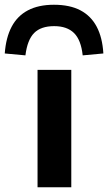

<svg xmlns="http://www.w3.org/2000/svg" viewBox="-67 -788 455 808"><path d="M91 0V-494H233V0ZM40 -555 -47 -563Q-42 -630 -18 -675.5Q6 -721 50.5 -744.5Q95 -768 160 -768Q227 -768 271.5 -744.5Q316 -721 340 -675.5Q364 -630 368 -563L281 -555Q274 -620 244.5 -649Q215 -678 161 -678Q105 -678 76.5 -649Q48 -620 40 -555Z"/></svg>

Font: Nunito Sans 10pt Expanded
Style: Bold
Weight: 700
Width: 7
Designer: Vernon Adams
Foundry: Vernon Adams
Version: Version 3.101;gftools[0.9.27]